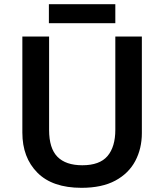

<svg xmlns="http://www.w3.org/2000/svg" viewBox="-20 -889 786 919"><path d="M659 -252Q659 -178 627.5 -118.5Q596 -59 532 -24.5Q468 10 370 10Q231 10 159 -62.5Q87 -135 87 -254V-714H215V-267Q215 -179 255 -138.5Q295 -98 374 -98Q457 -98 494.5 -142Q532 -186 532 -268V-714H659ZM532 -869V-778H214V-869Z"/></svg>

Font: Noto Sans Medefaidrin SemiBold
Style: Regular
Weight: 600
Designer: Dalton Maag Ltd
Foundry: Dalton Maag Ltd
Version: Version 1.002; ttfautohint (v1.8.4.7-5d5b)